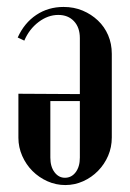

<svg xmlns="http://www.w3.org/2000/svg" viewBox="-20 -524 373 553"><path d="M302 -128Q302 -100 291.5 -75.5Q281 -51 262.5 -32Q244 -13 219.5 -2Q195 9 168 9Q141 9 116.5 -2Q92 -13 73.5 -31.5Q55 -50 44 -75Q33 -100 33 -127V-254L210 -253V-414Q210 -445 193 -463Q176 -481 148 -481Q118 -481 91 -460.5Q64 -440 50 -407L31 -416Q50 -458 84.5 -481Q119 -504 163 -504Q193 -504 218 -493.5Q243 -483 262 -465Q281 -447 291.5 -422.5Q302 -398 302 -369ZM125 -70Q125 -44 137 -28Q149 -12 167 -12Q186 -12 198 -28Q210 -44 210 -70V-233H125Z"/></svg>

Font: Moniqa Narrow Heading
Style: Bold
Weight: 700
Width: 4
Designer: Rajesh Rajput
Foundry: Rajesh Rajput
Version: Version 1.000